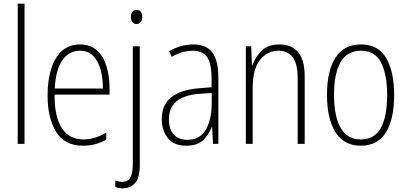

<svg xmlns="http://www.w3.org/2000/svg" viewBox="-20 -780 2206 1041"><path d="M113 0H76V-760H113Z M414 -539Q471 -539 506.5 -506Q542 -473 558 -418.5Q574 -364 574 -300V-267H276Q275 -149 314.5 -86.5Q354 -24 432 -24Q494 -24 556 -61V-23Q528 -7 497.5 1.5Q467 10 430 10Q331 10 284.5 -64.5Q238 -139 238 -263Q238 -345 257.5 -407Q277 -469 316 -504Q355 -539 414 -539ZM414 -505Q355 -505 318.5 -454Q282 -403 277 -300H538Q538 -357 525 -403.5Q512 -450 484.5 -477.5Q457 -505 414 -505Z M690 -688Q690 -704 697 -715Q704 -726 721 -726Q738 -726 744.5 -715Q751 -704 751 -689Q751 -671 743.5 -660.5Q736 -650 720 -650Q705 -650 697.5 -661Q690 -672 690 -688ZM647 241Q633 241 622.5 239Q612 237 605 233V198Q622 206 644 206Q674 206 687 182Q700 158 700 110V-529H738V115Q738 184 712.5 212.5Q687 241 647 241Z M1027 -539Q1098 -539 1131 -496Q1164 -453 1164 -357V0H1135L1130 -92H1128Q1113 -51 1082 -20.5Q1051 10 989 10Q922 10 889.5 -32Q857 -74 857 -133Q857 -212 908.5 -252.5Q960 -293 1054 -301L1127 -307V-353Q1127 -437 1102.5 -471Q1078 -505 1025 -505Q999 -505 971 -497.5Q943 -490 911 -472L897 -503Q927 -520 960 -529.5Q993 -539 1027 -539ZM1057 -271Q977 -264 936.5 -230.5Q896 -197 896 -133Q896 -80 922 -51Q948 -22 995 -22Q1064 -22 1095.5 -76Q1127 -130 1128 -218V-276Z M1495 -539Q1561 -539 1596.5 -497Q1632 -455 1632 -365V0H1594V-356Q1594 -435 1567 -470Q1540 -505 1491 -505Q1429 -505 1389.5 -455Q1350 -405 1350 -302V0H1313V-529H1342L1346 -425H1348Q1363 -469 1397.5 -504Q1432 -539 1495 -539Z M2117 -265Q2117 -133 2072 -61.5Q2027 10 1936 10Q1846 10 1799.5 -62Q1753 -134 1753 -266Q1753 -398 1799.5 -468.5Q1846 -539 1937 -539Q2031 -539 2074 -465Q2117 -391 2117 -265ZM1791 -266Q1791 -151 1826.5 -87.5Q1862 -24 1936 -24Q2010 -24 2044.5 -85.5Q2079 -147 2079 -266Q2079 -375 2046.5 -440Q2014 -505 1937 -505Q1862 -505 1826.5 -443Q1791 -381 1791 -266Z"/></svg>

Font: Noto Sans Thai Cond ExtLt
Style: Regular
Weight: 200
Width: 3
Designer: Monotype Design Team
Foundry: Monotype Imaging Inc.
Version: Version 2.002; ttfautohint (v1.8.4.7-5d5b)